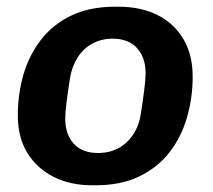

<svg xmlns="http://www.w3.org/2000/svg" viewBox="-20 -541 634 571"><path d="M254 10Q189 10 139.5 -15Q90 -40 61.5 -86Q33 -132 33 -198Q33 -262 50 -320Q67 -378 102.5 -423.5Q138 -469 192.5 -495Q247 -521 322 -521H333Q399 -521 448 -496.5Q497 -472 525 -425.5Q553 -379 553 -313Q553 -250 536 -191.5Q519 -133 484 -88Q449 -43 394.5 -16.5Q340 10 265 10ZM271 -86Q305 -86 331.5 -100Q358 -114 376 -141Q394 -168 399 -204Q405 -242 409 -273.5Q413 -305 413 -323Q413 -370 387.5 -398Q362 -426 315 -426Q282 -426 255 -411.5Q228 -397 211 -370.5Q194 -344 188 -308Q182 -269 178 -237.5Q174 -206 174 -189Q174 -141 199.5 -113.5Q225 -86 271 -86Z"/></svg>

Font: Chivo Medium SemiBold
Style: Italic
Weight: 600
Italic angle: -8.05°
Version: Version 2.002